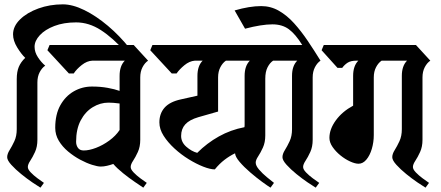

<svg xmlns="http://www.w3.org/2000/svg" viewBox="-20 -846 2027 883"><path d="M96 -580Q78 -597 59 -628Q40 -659 40 -688Q40 -725 72 -756.5Q104 -788 156.5 -807Q209 -826 269 -826Q314 -826 368 -799.5Q422 -773 476.5 -727Q531 -681 577 -623L557 -607Q499 -672 444 -707.5Q389 -743 330 -743Q273 -743 230 -726.5Q187 -710 163 -684Q139 -658 139 -631Q139 -606 154.5 -582.5Q170 -559 188 -544Q173 -534 162.5 -514Q152 -494 152 -467V-203Q152 -171 141 -147Q130 -123 119 -106.5Q108 -90 108 -78Q108 -67 121.5 -53Q135 -39 152.5 -26Q170 -13 182 -5L166 17Q154 10 129 -7Q104 -24 77.5 -45.5Q51 -67 32 -88Q13 -109 13 -123Q13 -138 24 -155.5Q35 -173 46 -196.5Q57 -220 57 -252V-482Q57 -516 66.5 -538.5Q76 -561 96 -580Z M530 -497Q530 -543 554 -567H405Q380 -566 356 -547Q332 -528 319 -508H297L198 -615L208 -639H595L661 -567Q646 -557 635.5 -537Q625 -517 625 -490V-203Q625 -171 614 -147Q603 -123 592 -106.5Q581 -90 581 -78Q581 -67 594.5 -53Q608 -39 625.5 -26Q643 -13 655 -5L639 17Q627 9 600.5 -9Q574 -27 546 -49.5Q518 -72 501 -92Q487 -87 472 -83.5Q457 -80 443 -80Q429 -80 403.5 -88Q378 -96 349 -111.5Q320 -127 293.5 -149Q267 -171 250.5 -198.5Q234 -226 234 -258Q234 -320 257.5 -362Q281 -404 319.5 -426Q358 -448 403 -448Q442 -448 475 -442Q508 -436 530 -428ZM365 -154Q390 -154 421.5 -166Q453 -178 482.5 -199.5Q512 -221 530 -248V-370Q515 -372 502.5 -373Q490 -374 479 -374Q441 -374 406.5 -353Q372 -332 351 -292Q330 -252 330 -194Q330 -178 338.5 -166Q347 -154 365 -154Z M1200 -223Q1200 -191 1189 -167Q1178 -143 1167 -126.5Q1156 -110 1156 -98Q1156 -84 1171.5 -66Q1187 -48 1207 -31.5Q1227 -15 1240 -5L1224 17Q1211 9 1185 -10Q1159 -29 1130.5 -53.5Q1102 -78 1082 -101.5Q1062 -125 1061 -141Q1036 -129 1012.5 -111Q989 -93 968 -67Q947 -67 915 -79.5Q883 -92 848 -113.5Q813 -135 782.5 -163Q752 -191 732.5 -221.5Q713 -252 713 -283Q713 -324 737 -351Q761 -378 812 -389L888 -406V-497Q888 -543 912 -567H876Q851 -565 828 -546Q805 -527 792 -508H770L671 -615L681 -639H1170L1236 -567Q1221 -557 1210.5 -536.5Q1200 -516 1200 -484ZM887 -143Q932 -188 986.5 -218.5Q1041 -249 1104 -261Q1105 -264 1105 -272V-497Q1105 -543 1129 -567H1019Q1004 -557 993.5 -537Q983 -517 983 -490V-333L892 -307Q851 -295 832 -274Q813 -253 813 -221Q813 -192 837 -171Q861 -150 887 -143Z M1418 -203Q1418 -171 1407 -147Q1396 -123 1385 -106.5Q1374 -90 1374 -78Q1374 -67 1387.5 -53Q1401 -39 1418.5 -26Q1436 -13 1448 -5L1432 17Q1420 10 1395 -7Q1370 -24 1343.5 -45.5Q1317 -67 1298 -88Q1279 -109 1279 -123Q1279 -138 1290 -155.5Q1301 -173 1312 -196.5Q1323 -220 1323 -252V-497Q1323 -543 1347 -567H1149L1127 -639H1370Q1339 -689 1308.5 -711.5Q1278 -734 1233 -734Q1208 -734 1176.5 -729Q1145 -724 1107 -714L1059 -798Q1128 -818 1181 -818Q1225 -818 1262.5 -796.5Q1300 -775 1332.5 -739Q1365 -703 1395 -658.5Q1425 -614 1454 -567Q1439 -557 1428.5 -537Q1418 -517 1418 -490Z M1828 -497Q1828 -543 1852 -567H1735Q1720 -557 1709.5 -537Q1699 -517 1699 -490V-225Q1699 -192 1690 -161.5Q1681 -131 1665 -112Q1649 -93 1629 -93Q1613 -93 1590 -103.5Q1567 -114 1545.5 -131.5Q1524 -149 1509.5 -170Q1495 -191 1495 -212Q1495 -252 1524.5 -292.5Q1554 -333 1604 -360V-497Q1604 -543 1628 -567H1619Q1593 -567 1578.5 -557.5Q1564 -548 1554 -534H1532L1459 -615L1469 -639H1893L1959 -567Q1944 -557 1933.5 -537Q1923 -517 1923 -490V-203Q1923 -171 1912 -147Q1901 -123 1890 -106.5Q1879 -90 1879 -78Q1879 -67 1892.5 -53Q1906 -39 1923.5 -26Q1941 -13 1953 -5L1937 17Q1925 10 1900 -7Q1875 -24 1848.5 -45.5Q1822 -67 1803 -88Q1784 -109 1784 -123Q1784 -138 1795 -155.5Q1806 -173 1817 -196.5Q1828 -220 1828 -252Z"/></svg>

Font: Jaini
Style: Regular
Weight: 400
Designer: Maithili Shingre, Girish Dalvi (Devanagari), Taresh Vohra (Latin)
Foundry: Ek Type
Version: Version 2.000; ttfautohint (v1.8.4.7-5d5b)